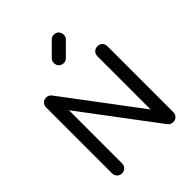

<svg xmlns="http://www.w3.org/2000/svg" viewBox="-283 -1231 1397 1397"><g transform="rotate(-45 415.0 -532.5)"><path d="M151 0Q129 0 114.5 -15Q100 -30 100 -52V-729Q100 -752 114.5 -766.5Q129 -781 151 -781Q175 -781 191 -762L627 -182V-729Q627 -752 642 -766.5Q657 -781 679 -781Q702 -781 716 -766.5Q730 -752 730 -729V-52Q730 -30 716 -15Q702 0 679 0Q669 0 657.5 -4.5Q646 -9 639 -18L203 -598V-52Q203 -30 188.5 -15Q174 0 151 0ZM419 -867Q397 -867 382.5 -881.5Q368 -896 368 -918Q368 -939 380 -952L478 -1050Q493 -1065 514 -1065Q537 -1065 551 -1050Q565 -1035 565 -1013Q565 -1003 562 -994Q559 -985 551 -978L454 -881Q440 -867 419 -867Z"/></g></svg>

Font: Comfortaa
Style: Bold
Weight: 700
Designer: Johan Aakerlund
Foundry: Johan Aakerlund
Version: Version 3.104; ttfautohint (v1.8.1.43-b0c9)